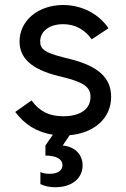

<svg xmlns="http://www.w3.org/2000/svg" viewBox="-20 -538 515 782"><path d="M205.1 224.6C272.5 224.6 316.4 188.5 316.4 135.7C316.4 90.8 284.2 58.6 235.4 54.7L263.7 12.7C365.2 3.4 432.6 -57.1 432.6 -143.6C432.6 -221.7 379.9 -269.5 260.7 -298.8L233.4 -305.7C164.1 -323.2 143.6 -337.9 143.6 -369.1C143.6 -411.1 181.6 -439.5 237.3 -439.5C285.2 -439.5 325.2 -418 353.5 -377.9L421.9 -422.9C381.8 -482.4 312.5 -517.6 237.3 -517.6C135.7 -517.6 59.6 -454.1 59.6 -369.1C59.6 -300.8 109.4 -255.9 213.9 -229.5L241.2 -222.7C322.3 -202.1 348.6 -182.6 348.6 -143.6C348.6 -93.8 307.6 -64.5 237.3 -64.5C180.7 -64.5 141.6 -84 108.4 -128.9L42 -82C81.1 -29.8 132.3 1 195.3 10.7L165 54.7V95.7C209 95.7 234.4 109.4 234.4 134.8C234.4 156.2 215.8 169.9 181.6 169.9C168.9 169.9 156.2 168 144.5 163.1V211.9C164.1 220.7 182.6 224.6 205.1 224.6Z"/></svg>

Font: Wanted Sans
Style: Regular
Weight: 400
Designer: Original Design by Kil Hyung-jin and Kang Hanbin, Wanted Lab, Inc; Hangeul from Source Han Sans by Jang Soo-young and Ka
Foundry: Wanted Lab, Inc.
Version: Version 1.001;Glyphs 3.2 (3227)